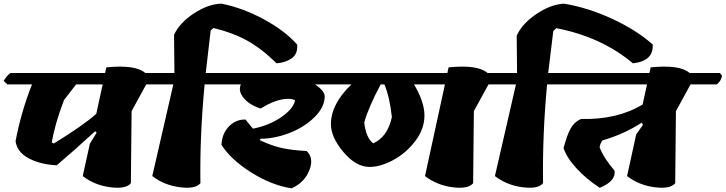

<svg xmlns="http://www.w3.org/2000/svg" viewBox="-55 -1026 3965 1049"><path d="M904 -627 916 -612Q909 -580 887 -565H744L664 -419L660 -25Q633 8 547.5 -3Q462 -14 397 -64L436 -241L473 -301L465 -309Q346 -200 255 -123Q166 -127 102 -161Q38 -195 30 -255Q61 -417 120 -565H-15L-35 -584Q-17 -614 2 -627H519L526 -658Q686 -674 739 -627ZM471 -404 506 -565H361L295 -480Q244 -347 228 -247L239 -242Q399 -340 471 -404Z M896 -836Q926 -901 1004 -952.5Q1082 -1004 1155 -1006Q1271 -983 1386.5 -920.5Q1502 -858 1569 -782Q1572 -731 1539 -707.5Q1506 -684 1456 -680Q1375 -760 1296.5 -803.5Q1218 -847 1111 -873L1096 -859L1069 -627H1284L1296 -612Q1289 -580 1267 -565H1063Q1036 -281 1040 -25Q1013 8 927.5 -3Q842 -14 777 -64L892 -565H744L724 -584Q742 -614 761 -627H898Z M1719 -500Q1719 -441 1663.5 -386Q1608 -331 1526.5 -299.5Q1445 -268 1368 -268L1365 -260Q1428 -230 1484 -217.5Q1540 -205 1620 -201Q1662 -162 1634.5 -94.5Q1607 -27 1538 3Q1428 -14 1316.5 -84.5Q1205 -155 1155 -235Q1158 -296 1195.5 -335Q1233 -374 1286 -373L1327 -323Q1417 -341 1483 -387Q1549 -433 1557 -478Q1544 -486 1520 -486Q1454 -486 1369 -433Q1307 -453 1276 -491Q1245 -529 1261 -565H1125L1105 -584Q1123 -614 1142 -627H1862L1874 -612Q1867 -580 1845 -565H1666Q1719 -529 1719 -500Z M2207 -565Q2264 -469 2264 -395Q2264 -321 2213.5 -255Q2163 -189 2093.5 -151.5Q2024 -114 1964 -114Q1890 -114 1821.5 -195Q1753 -276 1753 -348Q1753 -457 1865 -565H1702L1682 -584Q1700 -614 1719 -627H2389L2396 -658Q2556 -674 2609 -627H2774L2786 -612Q2779 -580 2757 -565H2614L2534 -419L2530 -25Q2503 8 2417.5 -3Q2332 -14 2267 -64L2376 -565ZM2045 -565H2025Q1959 -442 1935 -357Q1944 -274 1984 -243Q2062 -277 2086 -386Q2074 -497 2045 -565Z M2768 -831Q2797 -896 2875 -949Q2953 -1002 3027 -1006Q3158 -984 3290 -923Q3422 -862 3511 -783Q3517 -693 3403 -680Q3232 -824 2985 -872L2968 -857L2940 -627H3156L3168 -612Q3161 -580 3139 -565H2934Q2908 -288 2912 -25Q2885 8 2799.5 -3Q2714 -14 2649 -64L2764 -565H2616L2596 -584Q2614 -614 2633 -627H2770Z M3878 -627 3890 -612Q3883 -580 3861 -565H3718L3638 -419L3634 -25Q3607 8 3521.5 -3Q3436 -14 3371 -64L3421 -292L3458 -344L3451 -356Q3357 -294 3237 -259Q3224 -243 3221 -222Q3241 -166 3303 -93Q3310 -36 3222 0Q3149 -47 3095 -106Q3041 -165 3024 -217Q3043 -289 3063 -324.5Q3083 -360 3119 -376Q3317 -371 3456 -455L3480 -565H2997L2977 -584Q2995 -614 3014 -627H3493L3500 -658Q3660 -674 3713 -627Z"/></svg>

Font: Tillana ExtraBold
Style: Regular
Weight: 800
Designer: Lipi Raval (Devanagari, Latin), Jonny Pinhorn (Latin)
Foundry: Indian Type Foundry
Version: Version 2.003;PS 1.0;hotconv 1.0.79;makeotf.lib2.5.61930; tt